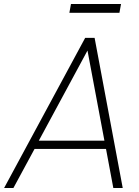

<svg xmlns="http://www.w3.org/2000/svg" viewBox="-38 -939 692 959"><path d="M558.5 -875H308.5L316.5 -919H566.5ZM491.5 -195H134.5L29 0H-17.5L387.5 -750H434.5L575 0H528ZM483.5 -236.5 399 -686.5 156 -236.5Z"/></svg>

Font: Russisch Sans ExtraLight
Style: Italic
Weight: 200
Width: 4
Italic angle: -10°
Designer: Michael Sharanda (font) & Cristiano Sobral (main changes)
Foundry: Michael Sharanda
Version: Version 2.00;September 8, 2020;FontCreator 13.0.0.2681 64-bi